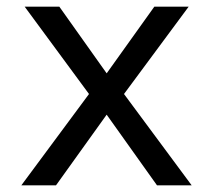

<svg xmlns="http://www.w3.org/2000/svg" viewBox="-20 -556 640 576"><path d="M247 -274 54 -536H158L300 -336L443 -536H546L352 -274L555 0H451L300 -212L148 0H44Z"/></svg>

Font: Noto Sans Mono UI
Style: Regular
Weight: 400
Monospace: yes
Designer: Monotype Design team
Foundry: Monotype Imaging Inc.
Version: Version 1.000